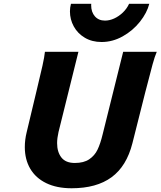

<svg xmlns="http://www.w3.org/2000/svg" viewBox="-20 -984 850 1016"><path d="M752.4 -509.8 749.5 -499 680.7 -226.1Q649.9 -104.5 570.3 -46.1Q490.7 12.2 358.9 12.2Q280.3 12.2 224.6 -14.9Q168.9 -42 140.1 -91.1Q111.3 -140.1 111.3 -205.6Q111.3 -244.6 121.1 -284.2L172.4 -499Q193.8 -587.4 204.6 -635.7Q215.3 -684.1 217.8 -710H395L289.6 -285.2Q282.2 -252.4 282.2 -226.6Q282.2 -179.7 304.9 -150.6Q327.6 -121.6 376 -121.6Q423.3 -121.6 452.1 -141.1Q481 -160.6 496.1 -192.1Q511.2 -223.6 522.9 -272L631.8 -710H809.6Q798.8 -685.1 787.1 -642.3Q775.4 -599.6 752.4 -509.8ZM517.6 -761.7Q466.8 -761.7 428.7 -784.4Q390.6 -807.1 370.4 -844.2Q350.1 -881.3 350.1 -923.8Q350.1 -943.8 355.5 -963.9H462.9Q462.4 -961.4 462.4 -956.5Q462.4 -919.9 482.2 -897.5Q502 -875 535.6 -875Q559.6 -875 584.2 -886.2Q608.9 -897.5 629.9 -917.5Q650.9 -937.5 663.1 -963.9H770Q757.8 -916 720.5 -868.9Q683.1 -821.8 629.4 -791.7Q575.7 -761.7 517.6 -761.7Z"/></svg>

Font: Lesson One Extra
Style: Italic
Weight: 800
Italic angle: -14°
Designer: But Ko, Victor Gaultney, Annie Olsen, Julie Remington, Don Collingsworth, Eric Hays, Becca Hirsbrunner
Version: Version 1.100